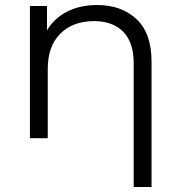

<svg xmlns="http://www.w3.org/2000/svg" viewBox="-20 -550 717 764"><path d="M512 194V-298Q512 -381 470.5 -423.5Q429 -466 354 -466Q270 -466 220 -416Q170 -366 170 -276V0H99V-526H167V-429Q195 -477 246.5 -503.5Q298 -530 367 -530Q463 -530 523 -474Q583 -418 583 -305V194Z"/></svg>

Font: Montserrat
Style: Regular
Weight: 400
Designer: Julieta Ulanovsky
Foundry: Julieta Ulanovsky
Version: Version 9.000; ttfautohint (v1.8.4.7-5d5b)